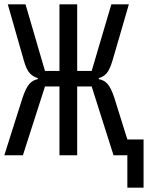

<svg xmlns="http://www.w3.org/2000/svg" viewBox="-28 -718 684 888"><path d="M561 0H497L396 -318H329V0H247V-318H180L78 0H-8L76 -265Q84 -289 92 -305Q100 -321 108.5 -330.5Q117 -340 126.5 -345Q136 -350 147 -352V-357Q126 -362 110 -379Q94 -396 82 -439L8 -698H90L180 -390H247V-698H329V-390H396L487 -698H568L493 -440Q480 -396 465 -379Q450 -362 429 -357V-352Q440 -350 450 -345Q460 -340 469 -330Q478 -320 485.5 -304.5Q493 -289 501 -265L561 -73H636V150H561Z"/></svg>

Font: IBM Plaex Mono
Style: Regular
Weight: 400
Designer: Mike Abbink, Paul van der Laan, Pieter van Rosmalen
Foundry: Bold Monday
Version: Version 2.003